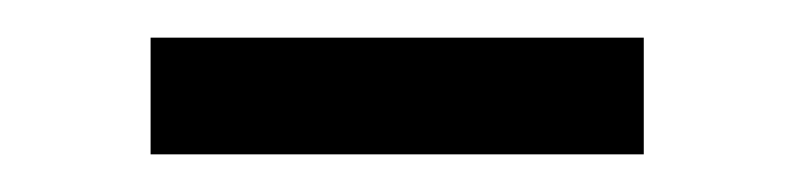

<svg xmlns="http://www.w3.org/2000/svg" viewBox="-20 -322 422 102"><path d="M60 -240V-302H322V-240Z"/></svg>

Font: mBank
Style: Regular
Weight: 400
Designer: Julieta Ulanovsky
Foundry: Julieta Ulanovsky
Version: Version 7.200;PS 007.200;hotconv 1.0.88;makeotf.lib2.5.64775